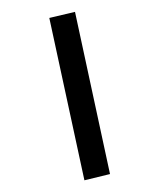

<svg xmlns="http://www.w3.org/2000/svg" viewBox="-235 -838 819 987"><g transform="rotate(-30 174.5 -344.5)"><path d="M109 81 -21 43 240 -770 370 -731Z"/></g></svg>

Font: Nunito Sans 12pt ExtraLight 12pt Black
Style: Regular
Weight: 900
Version: Version 3.101;gftools[0.9.27]